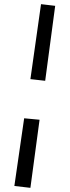

<svg xmlns="http://www.w3.org/2000/svg" viewBox="-20 -780 334 922"><path d="M126 -400 177 -760 245 -752 197 -392ZM49 113 96 -212 170 -205 126 122Z"/></svg>

Font: Andada Pro Medium
Style: Italic
Weight: 500
Italic angle: -7°
Designer: Carolina Giovagnoli
Foundry: Huerta Tipografica
Version: Version 3.005; ttfautohint (v1.8.4)